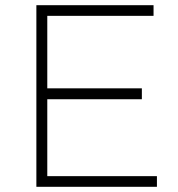

<svg xmlns="http://www.w3.org/2000/svg" viewBox="-20 -719 687 739"><path d="M120 -699H571V-658H162V-379H526V-337H162V-41H584V0H120Z"/></svg>

Font: Gontserrat ExtraLight
Style: Regular
Weight: 275
Designer: Julieta Ulanovsky
Foundry: Julieta Ulanovsky
Version: Version 6.001